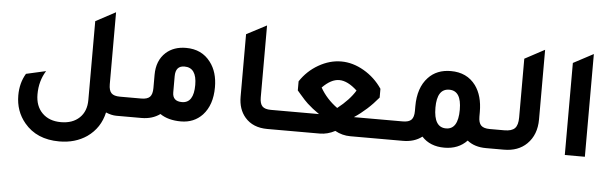

<svg xmlns="http://www.w3.org/2000/svg" viewBox="-51 -827 3826 1201"><g transform="rotate(5 1862.0 -227.0)"><path d="M704 -121H808V0H692Q662 0 626 -15Q604 84 523 141Q450 191 350 191Q208 191 130 97Q70 25 70 -74Q70 -152 106 -212L230 -240Q189 -175 189 -91Q189 -17 232.5 26.5Q276 70 350 70Q423 70 466 29Q509 -12 509 -83V-578L634 -645V-193Q634 -154 650 -137.5Q666 -121 704 -121Z M908 -276Q908 -366 964 -417Q1013 -461 1090 -461Q1189 -461 1244 -388Q1291 -327 1291 -231Q1291 -120 1232 -56Q1179 0 1097 0Q1017 0 966 -35Q918 0 850 0H748V-121H838Q876 -121 892 -137.5Q908 -154 908 -193ZM1034 -177Q1034 -121 1093 -121Q1167 -121 1167 -235Q1167 -344 1090 -344Q1034 -344 1034 -278Z M1640 0Q1549 0 1499 -58Q1456 -108 1456 -187V-579L1582 -645V-193Q1582 -154 1598 -137.5Q1614 -121 1652 -121H1742V0Z M2173 -121H2448L2450 0H2161Q2110 0 2065 -25Q2018 0 1969 0H1682V-121H1954Q1909 -152 1879 -180Q1862 -195 1827 -236Q1816 -249 1809 -257V-314Q1853 -381 1922.5 -421Q1992 -461 2065 -461Q2137 -461 2207 -420.5Q2277 -380 2323 -312V-257Q2256 -176 2173 -121ZM2064 -169Q2139 -228 2175 -288Q2115 -344 2062 -344Q2011 -344 1956 -288Q1995 -219 2064 -169Z M3026 -121H3115V0H3013Q2941 0 2895 -37Q2841 20 2753 20Q2663 20 2611 -37Q2563 0 2492 0H2390V-121H2480Q2518 -121 2534 -137.5Q2550 -154 2550 -193V-222Q2550 -339 2611 -404Q2664 -461 2753 -461Q2854 -461 2909 -387Q2955 -324 2955 -222V-193Q2955 -154 2971.5 -137.5Q2988 -121 3026 -121ZM2753 -101Q2829 -101 2829 -225Q2829 -344 2753 -344Q2676 -344 2676 -225Q2676 -101 2753 -101Z M3055 0V-121H3118Q3164 -121 3183.5 -141Q3203 -161 3203 -209V-578L3328 -645V-208Q3328 -111 3269 -53Q3215 0 3125 0Z M3508 0V-578L3634 -645V0Z"/></g></svg>

Font: Tajawal
Style: Bold
Weight: 700
Designer: Boutros Fonts
Foundry: Created by Boutros International 2017
Version: Version 1.700